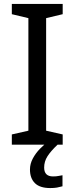

<svg xmlns="http://www.w3.org/2000/svg" viewBox="-20 -734 379 974"><path d="M298 0H40V-52L124 -71V-642L40 -662V-714H298V-662L214 -642V-71L298 -52ZM204 116Q204 161 249 161Q266 161 277.5 158.5Q289 156 297 155V211Q283 215 269 217.5Q255 220 235 220Q182 220 157 195Q132 170 132 126Q132 97 146.5 70Q161 43 182.5 21Q204 -1 224 -15L272 0Q238 32 221 58.5Q204 85 204 116Z"/></svg>

Font: Noto Sans Historical
Style: Regular
Weight: 400
Designer: Monotype Design Team
Foundry: Monotype Imaging Inc.
Version: Version 2.013; ttfautohint (v1.8.4.7-5d5b)